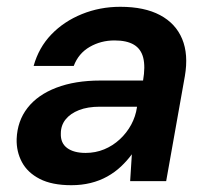

<svg xmlns="http://www.w3.org/2000/svg" viewBox="-20 -533 620 565"><path d="M190 12Q133 12 97 -6.5Q61 -25 44.5 -56Q28 -87 29 -124Q31 -177 61 -215.5Q91 -254 146 -275Q201 -296 275 -296H401Q408 -337 401.5 -363Q395 -389 374 -401.5Q353 -414 317 -414Q277 -414 244 -395Q211 -376 197 -339H79Q94 -393 131 -431.5Q168 -470 221 -491.5Q274 -513 334 -513Q405 -513 451 -488.5Q497 -464 516 -418.5Q535 -373 524 -309L469 0H363L368 -79Q354 -60 336 -43Q318 -26 295.5 -13.5Q273 -1 246.5 5.5Q220 12 190 12ZM232 -83Q261 -83 286.5 -93.5Q312 -104 332.5 -123Q353 -142 366 -166Q379 -190 383 -217V-219H274Q238 -219 212.5 -209Q187 -199 173 -181.5Q159 -164 159 -140Q158 -112 177.5 -97.5Q197 -83 232 -83Z"/></svg>

Font: DM Sans 18pt SemiBold
Style: Italic
Weight: 600
Italic angle: -10°
Designer: Colophon Foundry, Jonny Pinhorn
Foundry: Colophon Foundry
Version: Version 4.004;gftools[0.9.30]